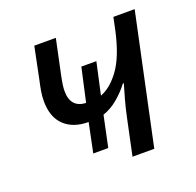

<svg xmlns="http://www.w3.org/2000/svg" viewBox="-100 -641 760 746"><g transform="rotate(-20 279.5 -268.0)"><path d="M76 -321Q76 -341 79.5 -361.5Q83 -382 88 -404L115 -536H204L174 -394Q165 -352 165 -330Q165 -261 228 -258L259 -397H321L292 -265Q335 -281 371.5 -331.5Q408 -382 430 -479L442 -536H530L416 0H326L358 -151Q366 -189 375 -221Q384 -253 392 -280H388Q367 -252 338 -227.5Q309 -203 276 -192L249 -64H187L212 -185Q149 -185 112.5 -219.5Q76 -254 76 -321Z"/></g></svg>

Font: BC Sans
Style: Italic
Weight: 400
Italic angle: -12°
Designer: Monotype Design Team
Designer: Province of B.C.
Foundry: Monotype Imaging Inc.
Version: Version 2.000;GOOG;noto-source:20170915:90ef993387c0